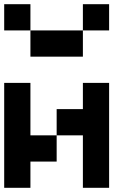

<svg xmlns="http://www.w3.org/2000/svg" viewBox="-20 -895 665 915"><path d="M0 -750V-875H125V-750ZM375 -750V-875H500V-750ZM125 -625V-750H375V-625ZM125 -125V0H0V-500H125V-250H250V-125ZM500 0H375V-250H250V-375H375V-500H500Z"/></svg>

Font: Tiny5
Style: Regular
Weight: 400
Designer: Stefan Schmidt
Foundry: Made with Bits'n'Picas by Kreative Software
Version: Version 1.002; ttfautohint (v1.8.4.7-5d5b)